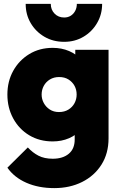

<svg xmlns="http://www.w3.org/2000/svg" viewBox="-20 -745 628 987"><path d="M259 222Q178 222 115.5 194.5Q53 167 18 117L123 13Q148 40 178 55.5Q208 71 251 71Q303 71 333.5 45.5Q364 20 364 -28V-155L392 -261L367 -366V-489H538V-34Q538 44 501.5 101.5Q465 159 402 190.5Q339 222 259 222ZM251 -18Q183 -18 130.5 -49.5Q78 -81 48 -136Q18 -191 18 -259Q18 -327 48 -381Q78 -435 130.5 -467Q183 -499 251 -499Q297 -499 335.5 -482.5Q374 -466 398 -436.5Q422 -407 428 -368V-149Q422 -110 397.5 -80.5Q373 -51 335 -34.5Q297 -18 251 -18ZM283 -169Q311 -169 331.5 -181.5Q352 -194 363 -214.5Q374 -235 374 -259Q374 -284 363 -304Q352 -324 332 -336.5Q312 -349 284 -349Q257 -349 236.5 -336.5Q216 -324 205 -303.5Q194 -283 194 -259Q194 -236 205 -215.5Q216 -195 236 -182Q256 -169 283 -169ZM505 -725Q505 -671 479 -626.5Q453 -582 409 -556Q365 -530 310 -530Q253 -530 208.5 -556Q164 -582 138 -626Q112 -670 112 -725H241Q241 -695 260.5 -675Q280 -655 310 -655Q329 -655 343.5 -664Q358 -673 366.5 -689Q375 -705 375 -725Z"/></svg>

Font: Outfit Thin ExtraBold
Style: Regular
Weight: 800
Version: Version 1.100;gftools[0.9.27]